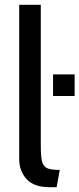

<svg xmlns="http://www.w3.org/2000/svg" viewBox="-20 -770 331 800"><path d="M60 -108V-750H150V-160Q150 -116 155.5 -96Q161 -76 177 -69Q193 -62 229 -62L216 10H187Q121 10 90.5 -24Q60 -58 60 -108ZM201 -460H291V-370H201Z"/></svg>

Font: Cabin
Style: Regular
Weight: 400
Designer: Pablo Impallari
Foundry: Pablo Impallari. http://www.impallari.com Igino Marini. http://www.ikern.com
Version: Version 2.200